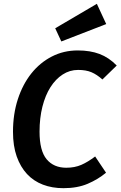

<svg xmlns="http://www.w3.org/2000/svg" viewBox="-20 -970 631 1005"><path d="M516 -554Q487 -580 458.5 -592Q430 -604 389 -604Q345 -604 308 -580Q271 -556 244 -513.5Q217 -471 202 -411.5Q187 -352 187 -281Q187 -181 224 -136.5Q261 -92 327 -92Q371 -92 405.5 -107Q440 -122 478 -151L535 -66Q493 -31 439 -8Q385 15 312 15Q253 15 204.5 -3.5Q156 -22 121.5 -59Q87 -96 67.5 -151Q48 -206 48 -280Q48 -373 73.5 -451Q99 -529 144 -585.5Q189 -642 251 -674Q313 -706 387 -706Q452 -706 501 -687.5Q550 -669 591 -627ZM269 -822 487 -950 536 -844 301 -753Z"/></svg>

Font: Xgbmvzvtohvqztyvzapvmeyoton
Style: Regular
Weight: 500
Italic angle: -8°
Designer: Carrois Corporate & Edenspiekermann
Foundry: Carrois Corporate GbR & Edenspiekermann AG
Version: Version 2.001